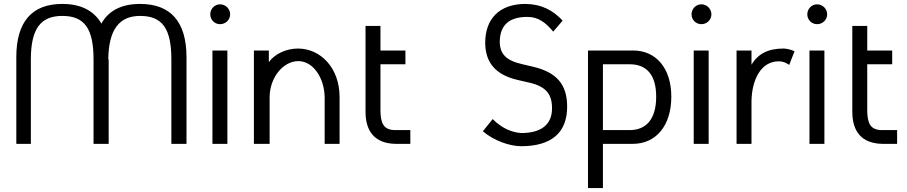

<svg xmlns="http://www.w3.org/2000/svg" viewBox="-20 -732 4616 977"><path d="M929 0V-441C929 -624 846 -712 693 -712C600 -712 533 -679 496 -612C457 -679 390 -712 297 -712C143 -712 63 -622 63 -441V0H137V-429C137 -585 186 -651 297 -651C412 -651 456 -584 456 -429V0H533V-429C533 -433 531 -427 531 -431C533 -579 585 -651 693 -651C808 -651 852 -584 852 -429V0Z M1100 -710C1072 -710 1050 -687 1050 -659C1050 -631 1072 -609 1100 -609C1128 -609 1151 -631 1151 -659C1151 -687 1128 -710 1100 -710ZM1061 -475V0H1137V-475Z M1632 0H1708V-238C1708 -387 1611 -485 1496 -485C1440 -485 1380 -460 1348 -416V-475H1272V0H1352V-237C1352 -336 1420 -421 1498 -421C1575 -421 1631 -333 1632 -237Z M1840 -600V-164C1840 -63 1887 -2 1993 0H2068V-70H1992C1933 -70 1918 -103 1916 -163V-405H2043V-475H1916V-600Z M2843 -627C2795 -679 2736 -711 2654 -712C2519 -712 2449 -634 2449 -514C2450 -416 2498 -352 2615 -325L2667 -313C2760 -293 2789 -252 2789 -181C2789 -94 2729 -55 2632 -55C2586 -58 2535 -78 2487 -126L2437 -64C2493 -16 2574 12 2632 12C2785 12 2866 -56 2866 -189C2866 -303 2812 -365 2690 -393L2639 -405C2554 -424 2524 -458 2523 -519C2524 -605 2571 -646 2664 -646C2719 -646 2757 -617 2795 -571Z M3202 -475H2972V225H3048V0H3200C3317 0 3396 -91 3396 -240C3396 -385 3318 -475 3202 -475ZM3184 -70H3048V-405H3184C3267 -405 3319 -355 3319 -240C3319 -124 3267 -70 3184 -70Z M3549 -710C3521 -710 3499 -687 3499 -659C3499 -631 3521 -609 3549 -609C3577 -609 3600 -631 3600 -659C3600 -687 3577 -710 3549 -710ZM3510 -475V0H3586V-475Z M4023 -471C4004 -481 3977 -485 3967 -485C3889 -485 3838 -459 3804 -403V-475H3728V0H3804V-218C3806 -325 3851 -420 3943 -420C3965 -420 3978 -413 3996 -402Z M4138 -710C4110 -710 4088 -687 4088 -659C4088 -631 4110 -609 4138 -609C4166 -609 4189 -631 4189 -659C4189 -687 4166 -710 4138 -710ZM4099 -475V0H4175V-475Z M4317 -600V-164C4317 -63 4364 -2 4470 0H4545V-70H4469C4410 -70 4395 -103 4393 -163V-405H4520V-475H4393V-600Z"/></svg>

Font: Mint Spirit
Style: Regular
Weight: 400
Designer: HARENDAL Hirwen
Foundry: Arkandis Digital Foundry.
Version: Version 1.004;FFEdit